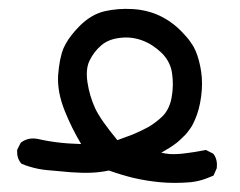

<svg xmlns="http://www.w3.org/2000/svg" viewBox="-20 -286 540 432"><path d="M340.3 124Q309.6 121.1 280.3 114.3Q252.4 107.4 225.1 97.7Q215.8 99.6 206.3 100.8Q196.8 102.1 187 102.5Q166 103.5 140.1 101.6Q114.7 99.6 85.4 96.7Q75.2 95.7 65.7 93.8Q56.2 91.8 46.9 89.1Q37.6 86.4 28.8 82.5L27.8 82L26.9 80.6Q17.6 69.3 18.6 52.2V51.3L19 50.3L25.9 36.6L26.9 35.2L27.8 34.2Q43.5 22.9 63.5 26.4H64Q88.9 32.2 116.7 35.2Q124.5 36.1 132.1 36.6Q139.6 37.1 147.5 37.4Q155.3 37.6 162.6 38.1Q141.1 2 126 -35.6Q108.4 -79.1 110.8 -117.2Q112.3 -135.7 115.2 -150.9Q118.2 -166 123 -177.7Q125 -182.1 127.7 -187Q130.4 -191.9 133.5 -196.8Q136.7 -201.7 140.6 -206.5Q144.5 -211.4 148.9 -216.6Q153.3 -221.7 158.2 -226.6Q184.6 -253.4 215.3 -260.7Q245.6 -267.6 278.3 -265.6Q311 -263.7 338.4 -251Q352.1 -244.6 364.7 -235.6Q377.4 -226.6 389.2 -214.4Q391.1 -212.4 393.3 -210Q395.5 -207.5 397.5 -205.3Q399.4 -203.1 401.4 -200.9Q403.3 -198.7 405 -196.5Q406.7 -194.3 408.2 -192.1Q409.7 -189.9 411.1 -187.7Q412.6 -185.5 414.1 -183.3Q415.5 -181.2 416.5 -179Q417.5 -176.8 418.5 -174.8Q419.4 -172.9 420.4 -170.9Q428.7 -150.9 432.6 -125Q436.5 -98.6 432.6 -69.1Q428.7 -39.6 418.9 -17.1Q416.5 -11.7 413.8 -6.3Q411.1 -1 407.7 3.7Q404.3 8.3 400.9 12.7Q397.5 17.1 393.1 21Q385.7 28.8 377.7 35.2Q369.6 41.5 361.8 46.4Q352.5 52.2 342.8 57.6Q361.8 62 379.9 60.5Q388.2 60.1 397.9 58.8Q407.7 57.6 418.5 55.9Q429.2 54.2 441.4 51.8L443.4 51.3L444.8 52.2L458.5 59.1L460 60.1L460.9 61Q469.7 73.7 467.8 91.3V92.3L467.3 93.3L461.4 106.9L460.4 108.9L458.5 109.9Q450.7 113.3 442.6 116.2Q434.6 119.1 426 121.1Q417.5 123 408.7 124Q372.1 127 340.3 124ZM277.3 17.1Q296.4 9.3 313.5 0Q330.6 -9.8 346.7 -25.4Q354 -33.2 358.9 -43.5Q363.8 -53.7 366.2 -66.9Q371.1 -93.8 367.2 -120.6Q363.8 -146.5 344.2 -166.5Q334 -176.3 322.8 -183.6Q311.5 -190.9 299.3 -195.3Q274.9 -204.1 249.5 -200.7Q224.1 -197.8 208 -184.1Q191.4 -169.9 181.6 -149.9Q178.2 -143.1 176.8 -135.5Q175.3 -127.9 175.3 -119.1Q175.3 -110.4 176.8 -100.6Q181.6 -69.8 193.8 -43Q205.6 -17.1 244.1 29.3Z"/></svg>

Font: NaikaiFont
Style: SemiBold
Weight: 600
Version: Version 1.89